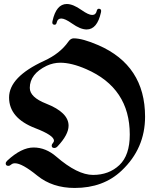

<svg xmlns="http://www.w3.org/2000/svg" viewBox="-20 -908 771 950"><path d="M8.3 0ZM238.8 -796.9Q238.8 -799.8 239.7 -803.7Q258.3 -888.2 310.5 -888.2Q341.3 -888.2 383.3 -858.4Q418 -834 436 -834Q454.1 -834 458.5 -853.5Q460.9 -864.7 468.8 -864.7Q480.5 -864.7 480.5 -853.5Q480.5 -850.6 479.5 -846.7Q460.9 -762.2 408.7 -762.2Q377.9 -762.2 335.9 -792Q301.3 -816.4 283.2 -816.4Q265.1 -816.4 260.7 -796.9Q258.3 -785.6 250.5 -785.6Q238.8 -785.6 238.8 -796.9ZM8.3 -99.1Q8.3 -106 16.1 -113.3Q85.9 -178.2 146.2 -178.2Q206.5 -178.2 258.8 -132.8Q363.3 -42.5 440.4 -42.5Q519 -42.5 570.6 -91.1Q622.1 -139.6 622.1 -242.2Q622.1 -472.2 406.7 -565.9Q334 -597.7 278.3 -597.7Q243.7 -597.7 210.9 -582.5Q127.4 -542 127.4 -473.1Q127.4 -426.8 209 -395Q319.3 -351.6 319.3 -286.1Q319.3 -241.7 264.6 -183.6Q257.3 -175.8 249 -175.8Q235.8 -175.8 235.8 -187.5Q235.8 -193.8 241.5 -200Q247.1 -206.1 247.1 -211.9Q247.1 -238.3 154.3 -273.9Q24.9 -323.7 24.9 -425.5Q24.9 -527.3 198.2 -606.9Q277.3 -643.1 318.4 -702.1Q329.6 -718.3 344.7 -718.3Q388.2 -718.3 466.3 -684.6Q697.8 -584 697.8 -330.6Q697.8 -173.3 582 -64Q491.7 22 349.6 22Q239.3 22 164.3 -39.1Q89.4 -100.1 54.2 -100.1Q42.5 -100.1 35.4 -93.8Q28.3 -87.4 21.5 -87.4Q8.3 -87.4 8.3 -99.1Z"/></svg>

Font: UnifrakturMaguntia21
Style: Book
Weight: 400
Designer: j. 'mach' wust, Gerrit Ansmann, Georg Duffner, based on a font by Peter Wiegel, original typeface by Carl Albert Fahrenw
Version: Version 2017-03-19